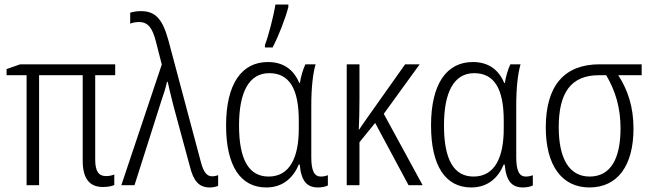

<svg xmlns="http://www.w3.org/2000/svg" viewBox="-20 -815 2864 845"><path d="M447 -40C414 -40 399 -61 399 -113V-484H487V-532H69L9 -511V-484H97V0H152V-484H344V-108C344 -30 373 8 433 8C455 8 474 4 483 -1V-47C473 -43 461 -40 447 -40Z M514 0H572L690 -371C700 -399 709 -428 715 -455H718C724 -426 732 -396 744 -347L815 -85C831 -19 855 10 903 10C918 10 930 7 940 3V-44C934 -42 924 -39 914 -39C891 -39 876 -56 864 -102L721 -638C695 -732 664 -766 600 -766C581 -766 565 -763 553 -759V-711C563 -715 576 -718 592 -718C632 -718 651 -691 666 -633L692 -531Z M1146 -606H1180C1206 -657 1236 -733 1249 -784V-795H1192C1185 -748 1162 -658 1146 -617ZM1152 10C1228 10 1272 -36 1295 -91H1299C1306 -18 1330 10 1380 10C1397 10 1415 6 1423 1V-44C1414 -40 1402 -38 1392 -38C1365 -38 1350 -60 1350 -123V-348C1350 -430 1357 -491 1369 -532H1324C1313 -508 1304 -478 1300 -450H1297C1272 -510 1226 -542 1159 -542C1045 -542 975 -448 975 -263C975 -84 1039 10 1152 10ZM1162 -38C1075 -38 1032 -113 1032 -263C1032 -410 1076 -493 1165 -493C1253 -493 1295 -425 1295 -284V-249C1295 -121 1255 -38 1162 -38Z M1827 -532H1763L1598 -299C1585 -281 1574 -264 1560 -244H1559C1561 -285 1562 -332 1562 -380V-532H1506V0H1562V-189L1631 -274L1778 0H1840L1669 -314Z M2054 10C2130 10 2174 -36 2197 -91H2201C2208 -18 2232 10 2282 10C2299 10 2317 6 2325 1V-44C2316 -40 2304 -38 2294 -38C2267 -38 2252 -60 2252 -123V-348C2252 -430 2259 -491 2271 -532H2226C2215 -508 2206 -478 2202 -450H2199C2174 -510 2128 -542 2061 -542C1947 -542 1877 -448 1877 -263C1877 -84 1941 10 2054 10ZM2064 -38C1977 -38 1934 -113 1934 -263C1934 -410 1978 -493 2067 -493C2155 -493 2197 -425 2197 -284V-249C2197 -121 2157 -38 2064 -38Z M2768 -249C2768 -345 2743 -419 2701 -484H2804V-532H2619C2462 -532 2382 -436 2382 -254C2382 -88 2452 10 2574 10C2698 10 2768 -86 2768 -249ZM2439 -255C2439 -406 2492 -484 2616 -484H2648C2689 -414 2711 -341 2711 -250C2711 -116 2667 -38 2575 -38C2484 -38 2439 -119 2439 -255Z"/></svg>

Font: Noto Sans Display SemiCondensed Light
Style: Regular
Weight: 300
Width: 4
Designer: Monotype Design Team
Foundry: Monotype Imaging Inc.
Version: Version 1.900